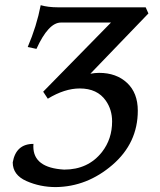

<svg xmlns="http://www.w3.org/2000/svg" viewBox="-20 -722 624 751"><path d="M198.2 9.8Q136.7 9.8 83.3 -13.9Q29.8 -37.6 29.8 -86.9Q42.5 -159.2 110.8 -159.2L110.4 -148.9Q110.4 -65.4 231 -58.6Q324.7 -58.6 378.9 -127.4Q418.5 -178.2 418.5 -247.1Q418.5 -293 394 -328.1Q360.8 -376 292 -376Q232.9 -376 167 -335.9L148.9 -363.3L414.1 -633.8H218.3Q169.4 -633.8 122.6 -530.8L88.4 -538.1Q123.5 -620.1 139.2 -701.7Q168.5 -693.4 206.1 -693.4H549.8L560.5 -669.4L333.5 -433.6Q351.6 -437 367.7 -437Q435.1 -437 477.1 -397.7Q519 -358.4 519 -289.1Q519 -162.6 419.9 -77.1Q320.8 8.3 198.2 9.8Z"/></svg>

Font: Kelvinch
Style: Italic
Weight: 400
Italic angle: -10°
Designer: Paul James Miller
Foundry: High-Logic / Made with FontCreator
Version: Version 3.40;July 22, 2017;FontCreator 11.0.0.2388 64-bit